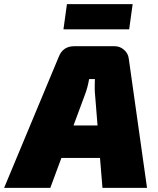

<svg xmlns="http://www.w3.org/2000/svg" viewBox="-69 -915 767 935"><path d="M560 -772H240L257 -895H577ZM418 -146H230L176 0H-49L217 -638Q237 -690 293 -690H489Q515 -690 535 -672.5Q555 -655 558 -630L647 0H430ZM406 -304 394 -453Q391 -479 393 -530H365Q358 -489 345 -455L289 -304Z"/></svg>

Font: Exo 2.0 Black
Style: Italic
Weight: 900
Italic angle: -8°
Designer: Natanael Gama
Version: Version 1.001;PS 001.001;hotconv 1.0.70;makeotf.lib2.5.58329